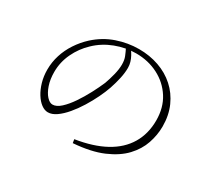

<svg xmlns="http://www.w3.org/2000/svg" viewBox="-132 -918 1264 1149"><g transform="rotate(30 500.0 -344.0)"><path d="M467 -26Q588 -45 670 -90Q752 -135 794 -205.5Q836 -276 836 -368Q836 -456 795 -520.5Q754 -585 685 -620.5Q616 -656 532 -656Q461 -656 391.5 -629.5Q322 -603 270 -553Q221 -507 191.5 -445Q162 -383 162 -315Q162 -264 175.5 -224.5Q189 -185 209.5 -162.5Q230 -140 250 -140Q277 -140 306.5 -167Q336 -194 364.5 -236Q393 -278 417.5 -324.5Q442 -371 459 -411Q471 -444 481 -483.5Q491 -523 491 -555Q491 -586 482 -608.5Q473 -631 459 -659L489 -666Q502 -648 511.5 -630.5Q521 -613 526.5 -594.5Q532 -576 532 -556Q532 -522 523.5 -483Q515 -444 501 -402Q489 -367 468.5 -324.5Q448 -282 422 -240Q396 -198 366.5 -163Q337 -128 307 -107Q277 -86 249 -86Q226 -86 203 -103Q180 -120 161 -150.5Q142 -181 130.5 -221Q119 -261 119 -306Q119 -358 134.5 -407Q150 -456 179 -500Q208 -544 247 -580Q309 -636 383.5 -661.5Q458 -687 534 -687Q608 -687 672 -664.5Q736 -642 784 -599Q832 -556 859.5 -494.5Q887 -433 887 -356Q887 -297 867 -238Q847 -179 800 -129Q753 -79 672.5 -44.5Q592 -10 471 -1Z"/></g></svg>

Font: Noto Serif SC ExtraLight ExtraLight
Style: Regular
Weight: 250
Version: Version 2.002-H1;hotconv 1.1.0;makeotfexe 2.6.0